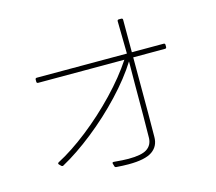

<svg xmlns="http://www.w3.org/2000/svg" viewBox="-112 -938 1224 1087"><g transform="rotate(-15 500.0 -394.5)"><path d="M128 -578V-590Q128 -599 137 -599H665L662 -789Q662 -798 671 -798H685Q694 -798 694 -789V-599H880Q889 -599 889 -590V-578Q889 -569 880 -569H694V-241L693 -103Q693 -49 651.5 -20Q610 9 513 9Q480 9 441 6Q432 5 431 -2L427 -16L426 -20Q426 -26 433 -26H435Q488 -21 520 -21Q597 -21 628.5 -42Q660 -63 662 -104Q664 -208 664 -424L665 -553Q611 -467 525 -375.5Q439 -284 340.5 -206Q242 -128 154 -80Q149 -76 142 -81L131 -92Q128 -95 128 -98Q128 -101 132 -104Q217 -148 314 -224Q411 -300 498 -391Q585 -482 642 -569H137Q128 -569 128 -578Z"/></g></svg>

Font: LINE Seed JP_TTF Thin
Style: Regular
Weight: 250
Designer: LY Corporation & Fontrix & Fontworks
Version: Version 1.008